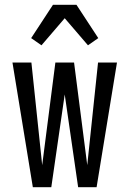

<svg xmlns="http://www.w3.org/2000/svg" viewBox="-20 -781 540 801"><path d="M117 0 32 -520H111L156 -92L211 -520H289L344 -92L389 -520H468L383 0H306L250 -387L194 0ZM153 -592 110 -622 201 -761H299L390 -622L347 -592L250 -705Z"/></svg>

Font: Iosevka Term SS14
Style: Regular
Weight: 400
Monospace: yes
Designer: Belleve Invis
Foundry: Belleve Invis
Version: Version 24.1.1; ttfautohint (v1.8.4)